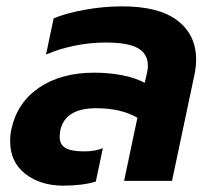

<svg xmlns="http://www.w3.org/2000/svg" viewBox="-20 -570 664 605"><path d="M12 -125Q12 -146 16 -163Q34 -247 103.5 -294Q173 -341 277 -341Q323 -341 364.5 -333Q406 -325 436 -309L441 -330Q446 -350 446 -363Q446 -400 415 -418Q384 -436 313 -436Q264 -436 215 -426Q166 -416 125 -398L149 -512Q186 -528 246 -539Q306 -550 365 -550Q481 -550 539.5 -505Q598 -460 598 -382Q598 -358 592 -331L522 0H371L413 -199Q361 -229 283 -229Q185 -229 170 -159Q168 -145 168 -139Q168 -115 186 -104Q204 -93 246 -93Q279 -93 304 -103L282 2Q240 15 179 15Q108 15 60 -22Q12 -59 12 -125Z"/></svg>

Font: Prompt SemiBold
Style: Italic
Weight: 600
Italic angle: -12°
Designer: Katatrad Team
Foundry: CadsonDemak
Version: Version 1.001